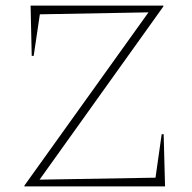

<svg xmlns="http://www.w3.org/2000/svg" viewBox="-20 -664 684 684"><path d="M67 0V-3L509 -620L122 -613L100 -465H93L89 -644H562V-641L121 -24L534 -31L556 -186H563L568 0Z"/></svg>

Font: Piazzolla Thin
Style: Regular
Weight: 100
Designer: Juan Pablo del Peral
Foundry: Huerta Tipografica
Version: Version 1.330